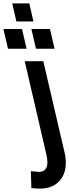

<svg xmlns="http://www.w3.org/2000/svg" viewBox="-111 -859 406 1126"><path d="M73 244 70 145Q112 149 119 149Q142 149 154.5 134.5Q167 120 167 93Q167 74 161 47L34 -500H143L268 37Q275 65 275 95Q275 164 234.5 205.5Q194 247 124 247Q99 247 73 244ZM-39 -839H61L85 -733H-15ZM-91 -689H18L45 -573H-64ZM73 -689H182L209 -573H100Z"/></svg>

Font: Cairo SemiBold
Style: Italic
Weight: 600
Italic angle: -13°
Designer: Mohamed Gaber, Accademia di Belle Arti di Urbino and others
Foundry: Kief Type Foundry, Accademia di Belle Arti di Urbino and others
Version: Version 3.011